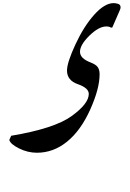

<svg xmlns="http://www.w3.org/2000/svg" viewBox="-20 -652 846 1248"><path d="M52.7 230.5Q333 183.6 445.1 102.8Q557.1 22 557.1 -41.5Q557.1 -80.1 486.3 -104.7Q415.5 -129.4 415.5 -193.4Q415.5 -245.1 470.2 -363Q524.9 -481 592.5 -556.4Q660.2 -631.8 718.8 -631.8Q732.9 -631.8 748.3 -626.7Q763.7 -621.6 763.7 -604Q763.7 -595.7 758.3 -584.5L710 -473.6L701.2 -472.2Q691.9 -480 670.4 -480Q622.1 -480 561 -420.2Q500 -360.4 500 -315.4Q500 -293.5 517.1 -276.4Q534.2 -259.3 568.6 -246.1Q603 -232.9 615.2 -215.8Q627.4 -198.7 627.4 -168.9Q627.4 -75.7 566.4 60.1Q505.4 195.8 416.5 268.3Q327.6 340.8 219.7 340.8Q160.2 340.8 103.8 312.7Q47.4 284.7 40.5 257.3ZM274.9 -468.3ZM341.8 576.7Z"/></svg>

Font: Noto Nastaliq Urdu
Style: Regular
Weight: 400
Designer: Monotype Design Team
Foundry: Monotype Imaging Inc.
Version: Version 1.02 uh